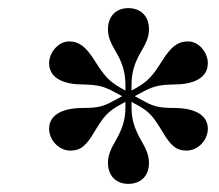

<svg xmlns="http://www.w3.org/2000/svg" viewBox="-20 -705 540 473"><path d="M312 -468 323 -474C356 -492 367 -496 411 -497C449 -497 492 -509 492 -549C492 -577 469 -603 443 -603C419 -603 402 -591 380 -556C356 -518 345 -505 315 -488L304 -482V-494C304 -527 311 -550 330 -582C343 -604 347 -618 347 -633C347 -665 327 -685 296 -685C266 -685 246 -665 246 -633C246 -618 250 -604 263 -582C282 -550 289 -527 289 -494V-482L278 -488C248 -505 237 -518 213 -556C191 -591 174 -603 150 -603C125 -603 101 -577 101 -549C101 -509 144 -497 182 -497C226 -496 237 -492 270 -474L281 -468L270 -462C237 -444 228 -439 182 -439C146 -439 101 -428 101 -388C101 -359 126 -334 153 -334C178 -334 192 -345 213 -381C235 -417 244 -430 278 -448L289 -454V-442C289 -410 282 -388 263 -355C250 -333 246 -318 246 -304C246 -272 266 -252 296 -252C327 -252 347 -272 347 -303C347 -318 343 -333 330 -355C311 -388 304 -410 304 -442V-454L315 -448C349 -430 358 -417 380 -381C401 -345 415 -334 440 -334C467 -334 492 -359 492 -388C492 -428 447 -439 411 -439C365 -439 356 -444 323 -462Z"/></svg>

Font: STIXGeneral
Style: Bold Italic
Weight: 700
Italic angle: -16.33°
Designer: MicroPress Inc., with final additions and corrections provided by Coen Hoffman, Elsevier (retired)
Version: Version 1.1.0